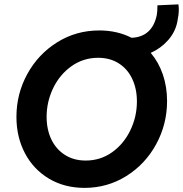

<svg xmlns="http://www.w3.org/2000/svg" viewBox="-20 -869 853 895"><path d="M56.6 -324.2Q56.6 -431.6 107.4 -524.2Q158.2 -616.7 246.6 -671.9Q335 -727.1 442.9 -727.1Q525.9 -727.1 593.3 -692.9Q641.6 -694.8 671.1 -721.9Q700.7 -749 710.9 -799.3Q713.9 -815.4 713.9 -844.2L811.5 -848.6Q813.5 -839.4 813.5 -825.2Q813.5 -800.3 806.6 -767.6Q797.4 -720.2 763.7 -681.9Q730 -643.6 682.6 -622.6Q719.7 -578.6 739.3 -521.2Q758.8 -463.9 758.8 -397.9Q758.8 -290 708 -196.8Q657.2 -103.5 568.8 -48.3Q480.5 6.8 374 6.8Q280.8 6.8 208.5 -36.1Q136.2 -79.1 96.4 -154.5Q56.6 -230 56.6 -324.2ZM618.2 -396Q618.2 -454.6 596.7 -500.7Q575.2 -546.9 534.2 -573.2Q493.2 -599.6 437.5 -599.6Q368.7 -599.6 313.7 -560.8Q258.8 -522 228 -458.5Q197.3 -395 197.3 -324.2Q197.3 -265.6 219.2 -219.5Q241.2 -173.3 282.5 -147Q323.7 -120.6 379.4 -120.6Q448.2 -120.6 502.7 -159.4Q557.1 -198.2 587.6 -261.7Q618.2 -325.2 618.2 -396Z"/></svg>

Font: Reddit Sans Fudge
Style: Bold
Weight: 700
Italic angle: -11.25°
Designer: Stephen Hutchings
Version: Version 1.013